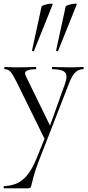

<svg xmlns="http://www.w3.org/2000/svg" viewBox="-22 -751 477 1046"><path d="M176.4 113.8 226.8 -10.2 227.2 18.4 69.2 -303Q47.2 -347 34.7 -360.5Q22.2 -374 3.4 -374Q1.2 -374 1.2 -380Q1.2 -386 3.4 -386Q19.4 -386 36.7 -385Q54 -384 70 -384Q102.8 -384 127.8 -385Q152.8 -386 173.2 -386Q175.4 -386 175.4 -380Q175.4 -374 173.2 -374Q141.4 -374 124.6 -366Q107.8 -358 119.6 -335L257 -53.4L232 -15.2L332 -294.4Q348.2 -339.4 332.1 -356.7Q316 -374 263 -374Q261 -374 261 -380Q261 -386 263 -386Q287 -386 308.5 -385Q330 -384 364 -384Q385.6 -384 399.1 -385Q412.6 -386 431.4 -386Q434.2 -386 434.2 -380Q434.2 -374 431.4 -374Q406.2 -374 388.5 -357Q370.8 -340 354.2 -297.4L191.8 120Q171.6 172 162.9 203.5Q154.2 235 151.1 250Q148 265 144.6 270Q141.2 275 130.2 275H-0.2Q-2.4 275 -2.4 269Q-2.4 263 -0.2 263Q35 261.8 65.7 249.8Q96.4 237.8 124 206Q151.6 174.2 176.4 113.8ZM163.4 -474Q162.4 -471 156.9 -472.5Q151.4 -474 152.4 -476L204.6 -716Q205.8 -719 215.3 -722.5Q224.8 -726 237.1 -728.5Q249.4 -731 258.2 -731Q267 -731 265 -727ZM294.6 -474Q293.6 -471 288.1 -472.5Q282.6 -474 283.6 -476L335.8 -716Q337 -719 346.5 -722.5Q356 -726 368.3 -728.5Q380.6 -731 389.4 -731Q398.2 -731 396.2 -727Z"/></svg>

Font: Cormorant Garamond Light
Style: Regular
Weight: 300
Designer: Christian Thalmann (Catharsis Fonts)
Foundry: Catharsis Fonts
Version: Version 4.001